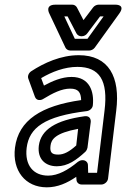

<svg xmlns="http://www.w3.org/2000/svg" viewBox="-20 -764 540 821"><path d="M94 -132C105 -218 170 -267 352 -289C365 -291 376 -302 377 -314C383 -371 364 -435 286 -435C244 -435 203 -417 168 -398L156 -430C202 -457 256 -478 311 -478C405 -478 443 -421 427 -291L395 -25H357L356 -58C356 -70 346 -79 334 -79H331C325 -79 317 -75 313 -72C271 -37 228 -13 186 -13C123 -13 85 -57 94 -132ZM44 -132C32 -35 88 37 180 37C226 37 267 19 306 -8L307 4C307 16 317 25 329 25H414C425 25 440 15 442 0L477 -291C495 -435 445 -528 317 -528C240 -528 168 -495 113 -459C103 -452 97 -439 101 -428L129 -351C136 -331 156 -335 165 -341C206 -366 244 -385 280 -385C315 -385 326 -369 327 -336C158 -312 59 -251 44 -132ZM146 -141C139 -83 175 -53 223 -53C270 -53 307 -80 345 -115C350 -120 353 -127 354 -132L368 -242C369 -252 365 -270 342 -267C219 -250 155 -210 146 -141ZM196 -141C199 -168 217 -195 314 -213L306 -142C276 -115 253 -103 229 -103C203 -103 192 -111 196 -141ZM300 -598 255 -694H269L307 -621C311 -614 319 -609 327 -609H330C339 -609 348 -614 353 -621L408 -694H423L354 -598ZM260 -560C263 -554 271 -548 280 -548H362C369 -548 379 -552 385 -560L490 -706C519 -746 473 -744 473 -744H401C393 -744 383 -739 378 -732L337 -678L309 -732C305 -739 298 -744 289 -744H217C170 -744 191 -706 191 -706Z"/></svg>

Font: Falling Sky
Style: CondOuObl
Weight: 400
Designer: Paul D. Hunt
Foundry: Adobe Systems Incorporated
Version: Version 1.02